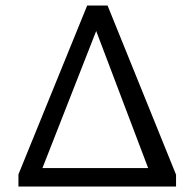

<svg xmlns="http://www.w3.org/2000/svg" viewBox="-20 -678 707 698"><path d="M67 0V-67H592V0ZM620 0H544L312 -612H348L108 0H47V-44L297 -658H371L620 -43Z"/></svg>

Font: Ysabeau Office Medium
Style: Regular
Weight: 500
Designer: Christian Thalmann (Catharsis Fonts)
Version: Version 2.001;gftools[0.9.30]; featfreeze: tnum,lnum,ss02